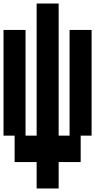

<svg xmlns="http://www.w3.org/2000/svg" viewBox="-20 -900 540 1090"><path d="M188 170V20H63V-130H0V-730H125V-130H188V-880H313V-130H375V-730H500V-130H438V20H313V170Z"/></svg>

Font: 2P VHS
Style: Regular
Weight: 400
Designer: CodeMan38
Foundry: CodeMan38
Version: Version 3.000